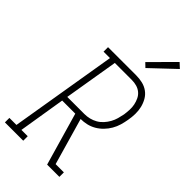

<svg xmlns="http://www.w3.org/2000/svg" viewBox="-327 -1044 1119 1119"><g transform="rotate(45 233.0 -484.5)"><path d="M-34 0V-37H24L134 -698H81V-735H314Q340 -735 365.5 -729Q391 -723 411.5 -708Q432 -693 444.5 -671Q457 -649 463 -624Q469 -599 468.5 -572Q468 -545 463 -518Q459 -494 452 -470Q445 -446 432 -423.5Q419 -401 400.5 -382Q382 -363 359.5 -350Q337 -337 312.5 -331.5Q288 -326 264 -326L347 -37H415V0H314L220 -326H112L65 -37H117V0ZM118 -362H259Q280 -362 300.5 -367Q321 -372 339.5 -382.5Q358 -393 373 -409.5Q388 -426 398.5 -445Q409 -464 414.5 -484Q420 -504 424 -524Q427 -545 428 -566Q429 -587 425 -606.5Q421 -626 412.5 -644Q404 -662 389 -674.5Q374 -687 354.5 -692.5Q335 -698 314 -698H174ZM321 -803 296 -827 437 -969 467 -941Z"/></g></svg>

Font: Iosevka Slab XLtObl
Style: Regular
Weight: 200
Italic angle: -9°
Monospace: yes
Designer: Belleve Invis
Foundry: Belleve Invis
Version: Version 11.1.1; ttfautohint (v1.8.3)